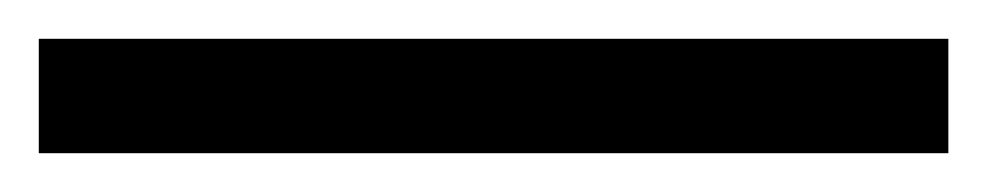

<svg xmlns="http://www.w3.org/2000/svg" viewBox="-25 63 509 99"><path d="M-5 142V83H464V142Z"/></svg>

Font: Noto Serif Hentaigana EL
Style: Regular
Weight: 400
Designer: Kazuhiro Yamada
Foundry: nipponia
Version: Version 1.000